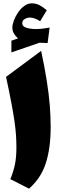

<svg xmlns="http://www.w3.org/2000/svg" viewBox="-20 -1133 387 1160"><path d="M228.5 -825.7Q250.5 -723.1 262.9 -643.1Q275.4 -563 280.8 -496.1Q286.1 -429.2 286.1 -365.2Q286.1 -237.3 256.6 -146.5Q227.1 -55.7 155.3 6.8L42.5 -50.8Q60.1 -92.8 69.6 -136.7Q79.1 -180.7 79.1 -241.2Q79.1 -278.8 76.7 -315.9Q74.2 -353 67.6 -399.4Q61 -445.8 48.8 -510.7Q36.6 -575.7 16.6 -668.5ZM114.3 -993.2Q114.3 -973.1 139.2 -965.3Q164.1 -957.5 197.8 -957.5Q216.8 -957.5 239.3 -960.2Q261.7 -962.9 279.8 -966.3L267.6 -872.6L219.2 -875L48.8 -816.4V-887.2L88.9 -900.9Q73.7 -914.6 64.2 -930.7Q54.7 -946.8 54.7 -966.3Q54.7 -984.4 63.7 -1009Q72.8 -1033.7 88.9 -1057.4Q105 -1081.1 126.2 -1096.9Q147.5 -1112.8 171.9 -1112.8Q196.3 -1112.8 216.6 -1102.8Q236.8 -1092.8 262.7 -1071.3L222.7 -1004.9Q188 -1026.9 160.2 -1026.9Q145 -1026.9 129.6 -1018.1Q114.3 -1009.3 114.3 -993.2Z"/></svg>

Font: Pinar DS1 Black
Style: Regular
Weight: 900
Designer: Amin Abedi
Version: Version 3.000